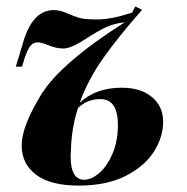

<svg xmlns="http://www.w3.org/2000/svg" viewBox="-20 -559 579 593"><path d="M344.2 -172.9Q344.2 -252.9 290 -252.9Q248.5 -252.9 220.7 -225.1Q201.2 -164.1 199.2 -99.1Q198.2 -85.4 198.2 -75.7Q198.2 -3.9 240.2 -3.9Q262.7 -3.9 287.1 -25.1Q311.5 -46.4 327.9 -85.2Q344.2 -124 344.2 -172.9ZM356 -288.1Q415.5 -288.1 449.7 -259Q483.9 -230 483.9 -183.1Q483.9 -136.2 455.8 -91.3Q427.7 -46.4 368.9 -16.1Q310.1 14.2 223.1 14.2Q136.2 14.2 91.6 -19.3Q46.9 -52.7 46.9 -110.4Q46.9 -168 106.4 -265.6Q166 -363.3 365.2 -490.2Q333 -486.8 308.1 -475.3Q283.2 -463.9 241 -436.5Q198.7 -409.2 176.3 -409.2Q153.8 -409.2 131.1 -418.7Q108.4 -428.2 95.7 -428.2Q83 -428.2 74.2 -417.7Q65.4 -407.2 56.2 -379.9L47.9 -353H28.8L50.8 -425.8Q79.6 -527.8 146 -527.8Q165 -527.8 186 -518.6Q207 -509.3 223.4 -504.2Q239.7 -499 281.7 -499Q323.7 -499 388.2 -520L397.9 -539.1L418.9 -528.8Q343.8 -443.4 297.6 -377.7Q251.5 -312 226.1 -241.2Q274.9 -288.1 356 -288.1Z"/></svg>

Font: PlayfairDisplay-BoldItalic
Style: Bold Italic
Weight: 700
Italic angle: -14.9847°
Designer: Claus Eggers Sørensen
Foundry: Claus Eggers Sørensen
Version: Version 1.002;PS 001.002;hotconv 1.0.70;makeotf.lib2.5.58329